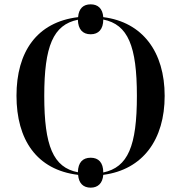

<svg xmlns="http://www.w3.org/2000/svg" viewBox="-20 -800 834 885"><path d="M398 65C431 65 453 45 456 6C639 -18 739 -157 739 -358C739 -560 638 -698 456 -721C453 -761 431 -780 398 -780C364 -780 343 -761 340 -721C149 -698 56 -560 56 -359C56 -156 149 -17 340 6C343 45 364 65 398 65ZM339 -6C225 -28 184 -128 184 -358C184 -587 225 -686 339 -709C340 -665 361 -642 398 -642C434 -642 456 -665 456 -710C570 -687 611 -588 611 -358C611 -127 570 -29 456 -5C456 -51 434 -73 398 -73C361 -73 340 -51 339 -6Z"/></svg>

Font: Noto Serif Display Medium
Style: Regular
Weight: 500
Designer: Monotype Design Team
Foundry: Monotype Imaging Inc.
Version: Version 2.009